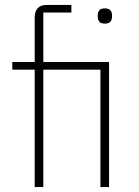

<svg xmlns="http://www.w3.org/2000/svg" viewBox="-20 -760 563 780"><path d="M121 0V-477H30V-508H121V-689Q121 -713 133 -726.5Q145 -740 170 -740H270V-709H156V-508H423V0H388V-477H156V0ZM406 -664Q390 -664 383.5 -672Q377 -680 377 -691V-700Q377 -710 383.5 -718Q390 -726 406 -726Q422 -726 428.5 -718Q435 -710 435 -700V-691Q435 -680 428.5 -672Q422 -664 406 -664Z"/></svg>

Font: IBM Plex Sans ExtraLight
Style: Regular
Weight: 250
Designer: Mike Abbink, Paul van der Laan, Pieter van Rosmalen
Foundry: Bold Monday
Version: Version 3.201